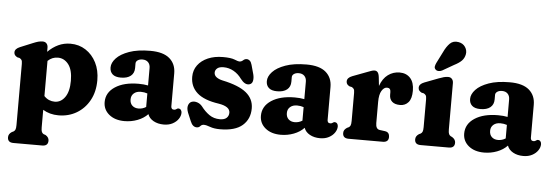

<svg xmlns="http://www.w3.org/2000/svg" viewBox="-57 -923 3860 1339"><g transform="rotate(5 1873.0 -253.5)"><path d="M251 -450V-421Q284.5 -454.5 323.8 -473Q363 -491.5 409 -491.5Q468.5 -491.5 515.5 -461Q562.5 -430.5 589.8 -377Q617 -323.5 617 -253.5Q617 -173 584 -113Q551 -53 494.8 -19.8Q438.5 13.5 368 13.5Q306.5 13.5 259 -15.5V107Q259 130 263.5 139.2Q268 148.5 276 153L290.5 158Q314.5 172.5 314.5 196Q314.5 233 273.5 233H72Q31 233 31 196Q31 173 54.5 158L65.5 153Q73.5 148.5 78 139.2Q82.5 130 82.5 107V-321.5Q82.5 -342 77 -349.5Q71.5 -357 62.5 -361.5L47.5 -364.5Q37 -370 30.5 -377.5Q24 -385 24 -397.5Q24 -422.5 59.5 -437L147 -473Q168.5 -482 183.5 -486Q198.5 -490 214.5 -490Q231.5 -490 241.2 -479Q251 -468 251 -450ZM329.5 -387Q289.5 -387 259 -358V-112Q275.5 -94.5 294.2 -86.8Q313 -79 333.5 -79Q377 -79 405.2 -119Q433.5 -159 433.5 -234Q433.5 -310.5 403.8 -348.8Q374 -387 329.5 -387Z M681 -107Q681 -174 742.5 -214.2Q804 -254.5 906 -254.5Q943 -254.5 972.5 -248.5V-370.5Q972.5 -396 958 -410.8Q943.5 -425.5 918.5 -425.5Q898 -425.5 885 -416.5Q872 -407.5 872 -394V-362Q872 -326 847.5 -306.2Q823 -286.5 778 -286.5Q739 -286.5 720 -303.8Q701 -321 701 -351Q701 -384 730.8 -416Q760.5 -448 819.8 -469.2Q879 -490.5 967.5 -490.5Q1058.5 -490.5 1102.8 -452.2Q1147 -414 1147 -348.5V-117Q1147 -108.5 1151.8 -102.2Q1156.5 -96 1167 -96Q1173.5 -96 1177.2 -97.8Q1181 -99.5 1184 -101.5Q1187 -103.5 1189.8 -105.2Q1192.5 -107 1197 -107Q1208.5 -107 1215 -99Q1221.5 -91 1221.5 -79Q1221.5 -57 1207.2 -35.8Q1193 -14.5 1166.8 -0.5Q1140.5 13.5 1105 13.5Q1063.5 13.5 1033 -3.5Q1002.5 -20.5 992.5 -49.5Q964 -19.5 920.8 -3Q877.5 13.5 830 13.5Q763 13.5 722 -20.2Q681 -54 681 -107ZM859.5 -141.5Q859.5 -113.5 876.2 -98Q893 -82.5 919.5 -82.5Q948.5 -82.5 972.5 -98V-192.5Q951 -200 926.5 -200Q896 -200 877.8 -184Q859.5 -168 859.5 -141.5Z M1486.5 -421Q1456.5 -421 1442 -408.5Q1427.5 -396 1427.5 -378.5Q1427.5 -359.5 1443.8 -347Q1460 -334.5 1487.5 -328.5Q1602 -304.5 1654.5 -261.5Q1707 -218.5 1707 -152Q1707 -77.5 1655.8 -32.8Q1604.5 12 1498.5 12Q1456.5 12 1428.8 1.5Q1401 -9 1385 -9Q1369.5 -9 1360.2 2Q1351 13 1336 13Q1322 13 1310.8 3.8Q1299.5 -5.5 1291 -26.5L1267 -83.5Q1255.5 -113.5 1262 -134.2Q1268.5 -155 1286 -161.5Q1304 -167.5 1324.8 -160.8Q1345.5 -154 1360 -136Q1385.5 -102 1417.2 -79.8Q1449 -57.5 1491.5 -57.5Q1523.5 -57.5 1538.8 -72Q1554 -86.5 1554 -108.5Q1554 -152 1474.5 -165Q1371 -180 1322.5 -223.5Q1274 -267 1274 -335.5Q1274 -382 1299.8 -417Q1325.5 -452 1371.2 -471.8Q1417 -491.5 1477 -491.5Q1532 -491.5 1557.8 -481Q1583.5 -470.5 1591.5 -470.5Q1606.5 -470.5 1617.5 -481Q1628.5 -491.5 1642.5 -491.5Q1654 -491.5 1663.8 -483Q1673.5 -474.5 1679 -454.5L1697 -389Q1703 -365 1699 -344.2Q1695 -323.5 1675.5 -318Q1644.5 -310 1613.5 -351Q1590 -384 1557 -402.5Q1524 -421 1486.5 -421Z M1775 -107Q1775 -174 1836.5 -214.2Q1898 -254.5 2000 -254.5Q2037 -254.5 2066.5 -248.5V-370.5Q2066.5 -396 2052 -410.8Q2037.5 -425.5 2012.5 -425.5Q1992 -425.5 1979 -416.5Q1966 -407.5 1966 -394V-362Q1966 -326 1941.5 -306.2Q1917 -286.5 1872 -286.5Q1833 -286.5 1814 -303.8Q1795 -321 1795 -351Q1795 -384 1824.8 -416Q1854.5 -448 1913.8 -469.2Q1973 -490.5 2061.5 -490.5Q2152.5 -490.5 2196.8 -452.2Q2241 -414 2241 -348.5V-117Q2241 -108.5 2245.8 -102.2Q2250.5 -96 2261 -96Q2267.5 -96 2271.2 -97.8Q2275 -99.5 2278 -101.5Q2281 -103.5 2283.8 -105.2Q2286.5 -107 2291 -107Q2302.5 -107 2309 -99Q2315.5 -91 2315.5 -79Q2315.5 -57 2301.2 -35.8Q2287 -14.5 2260.8 -0.5Q2234.5 13.5 2199 13.5Q2157.5 13.5 2127 -3.5Q2096.5 -20.5 2086.5 -49.5Q2058 -19.5 2014.8 -3Q1971.5 13.5 1924 13.5Q1857 13.5 1816 -20.2Q1775 -54 1775 -107ZM1953.5 -141.5Q1953.5 -113.5 1970.2 -98Q1987 -82.5 2013.5 -82.5Q2042.5 -82.5 2066.5 -98V-192.5Q2045 -200 2020.5 -200Q1990 -200 1971.8 -184Q1953.5 -168 1953.5 -141.5Z M2570.5 -445.5 2577 -385.5Q2596 -439 2632 -465.2Q2668 -491.5 2713 -491.5Q2760 -491.5 2787.8 -461Q2815.5 -430.5 2815.5 -372.5Q2815.5 -317.5 2793.2 -291.8Q2771 -266 2735 -266Q2698 -266 2679 -283.2Q2660 -300.5 2660 -330V-350Q2660 -378.5 2634.5 -378.5Q2613 -378.5 2597 -352.2Q2581 -326 2581 -274.5V-126Q2581 -83.5 2609.5 -80L2646.5 -75Q2663.5 -72.5 2670.8 -62.2Q2678 -52 2678 -37Q2678 0 2637 0H2398Q2357 0 2357 -37Q2357 -50 2363.2 -58.8Q2369.5 -67.5 2380.5 -75L2391.5 -80Q2399.5 -84 2404 -93.5Q2408.5 -103 2408.5 -126V-321.5Q2408.5 -342 2403 -349.5Q2397.5 -357 2388.5 -361.5L2373.5 -364.5Q2363 -369.5 2356.5 -377.2Q2350 -385 2350 -397.5Q2350 -423.5 2385.5 -437L2481 -473Q2500.5 -480.5 2513.8 -485.2Q2527 -490 2537.5 -490Q2551 -490 2559.2 -480.2Q2567.5 -470.5 2570.5 -445.5Z M3089 -450V-126Q3089 -103 3093.5 -93.8Q3098 -84.5 3106 -80L3116.5 -75Q3140.5 -60 3140.5 -37Q3140.5 0 3099.5 0H2902Q2861 0 2861 -37Q2861 -60 2884.5 -75L2895.5 -80Q2903.5 -84.5 2908 -93.8Q2912.5 -103 2912.5 -126V-321.5Q2912.5 -342 2907 -349.5Q2901.5 -357 2892.5 -361.5L2877.5 -364.5Q2867 -370 2860.5 -377.5Q2854 -385 2854 -397.5Q2854 -423.5 2889.5 -437L2986.5 -474Q3008 -482 3022.5 -486Q3037 -490 3053.5 -490Q3069.5 -490 3079.2 -479Q3089 -468 3089 -450ZM3001.5 -659.5Q3020 -699 3043.2 -722Q3066.5 -745 3103.5 -738.5Q3135 -733 3150.8 -709Q3166.5 -685 3161.5 -658Q3156.5 -631.5 3139 -613.2Q3121.5 -595 3086 -577L3006 -531Q2994 -525 2981 -525.5Q2968 -526 2960.5 -534Q2951.5 -543 2953.2 -554.5Q2955 -566 2961 -579Z M3198 -107Q3198 -174 3259.5 -214.2Q3321 -254.5 3423 -254.5Q3460 -254.5 3489.5 -248.5V-370.5Q3489.5 -396 3475 -410.8Q3460.5 -425.5 3435.5 -425.5Q3415 -425.5 3402 -416.5Q3389 -407.5 3389 -394V-362Q3389 -326 3364.5 -306.2Q3340 -286.5 3295 -286.5Q3256 -286.5 3237 -303.8Q3218 -321 3218 -351Q3218 -384 3247.8 -416Q3277.5 -448 3336.8 -469.2Q3396 -490.5 3484.5 -490.5Q3575.5 -490.5 3619.8 -452.2Q3664 -414 3664 -348.5V-117Q3664 -108.5 3668.8 -102.2Q3673.5 -96 3684 -96Q3690.5 -96 3694.2 -97.8Q3698 -99.5 3701 -101.5Q3704 -103.5 3706.8 -105.2Q3709.5 -107 3714 -107Q3725.5 -107 3732 -99Q3738.5 -91 3738.5 -79Q3738.5 -57 3724.2 -35.8Q3710 -14.5 3683.8 -0.5Q3657.5 13.5 3622 13.5Q3580.5 13.5 3550 -3.5Q3519.5 -20.5 3509.5 -49.5Q3481 -19.5 3437.8 -3Q3394.5 13.5 3347 13.5Q3280 13.5 3239 -20.2Q3198 -54 3198 -107ZM3376.5 -141.5Q3376.5 -113.5 3393.2 -98Q3410 -82.5 3436.5 -82.5Q3465.5 -82.5 3489.5 -98V-192.5Q3468 -200 3443.5 -200Q3413 -200 3394.8 -184Q3376.5 -168 3376.5 -141.5Z"/></g></svg>

Font: Fraunces 9pt S100
Style: Bold
Weight: 700
Version: Version 1.000; ttfautohint (v1.8.3)